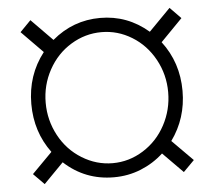

<svg xmlns="http://www.w3.org/2000/svg" viewBox="-48 -670 819 735"><g transform="rotate(-5 361.5 -302.5)"><path d="M552.2 -64.9Q514.2 -29.8 465.3 -10Q416.5 9.8 361.3 9.8Q251 9.8 170.4 -64.5L94.7 12.7L53.2 -29.3L130.9 -107.9Q70.3 -189.9 70.3 -296.9Q70.3 -407.7 135.3 -491.2L53.2 -574.7L94.7 -617.2L176.3 -534.2Q256.8 -602.5 361.3 -602.5Q465.8 -602.5 546.4 -533.2L629.4 -617.7L671.4 -574.7L587.9 -489.3Q651.4 -406.2 651.4 -296.9Q651.4 -191.9 591.8 -109.4L671.4 -29.3L629.4 13.2ZM125.5 -296.9Q125.5 -229.5 157 -170.9Q188.5 -112.3 243.7 -78.4Q298.8 -44.4 361.3 -44.4Q424.3 -44.4 479 -78.6Q533.7 -112.8 564.9 -171.1Q596.2 -229.5 596.2 -296.9Q596.2 -364.7 564.2 -423.1Q532.2 -481.4 478 -514.6Q423.8 -547.9 361.3 -547.9Q298.8 -547.9 244.1 -514.6Q189.5 -481.4 157.5 -423.1Q125.5 -364.7 125.5 -296.9Z"/></g></svg>

Font: RobotoDraft Light
Style: Regular
Weight: 300
Version: Version 2.001151; 2014